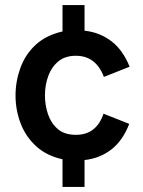

<svg xmlns="http://www.w3.org/2000/svg" viewBox="-20 -621 562 754"><path d="M312 113H225.5V4.5Q164 -9 123 -45.8Q82 -82.5 61.5 -135.2Q41 -188 41 -246.5Q41 -301 59.8 -353.5Q78.5 -406 119.2 -444.2Q160 -482.5 225.5 -497.5V-601H312V-500.5Q371.5 -494 417 -459.5Q462.5 -425 489 -359L388 -319Q356.5 -402 278 -402Q236 -402 209.2 -380Q182.5 -358 169.5 -322.5Q156.5 -287 156.5 -246.5Q156.5 -208 168.5 -172.5Q180.5 -137 207 -114.2Q233.5 -91.5 278 -91.5Q358.5 -91.5 386.5 -174.5L487.5 -134.5Q462 -68.5 417 -33.8Q372 1 312 7.5Z"/></svg>

Font: Acari Sans Neue
Style: Bold
Weight: 700
Designer: Alfredo Marco Pradil (font), Cristiano Sobral (main changes)
Foundry: Hanken Design Co. (font), Cristiano Sobral (main changes)
Version: Version 2.459;March 19, 2022;FontCreator 14.0.0.2808 64-bit;